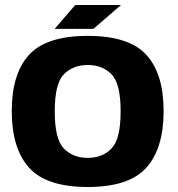

<svg xmlns="http://www.w3.org/2000/svg" viewBox="-20 -743 712 768"><path d="M331 5C441.5 5 519.5 -21 565.5 -72.5C611.5 -124 634.5 -199.5 634.5 -298.5C634.5 -398 611.5 -473 565.5 -523.5C519.5 -574 441.5 -599.5 331 -599.5C220.5 -599.5 142 -574 96 -523.5C50 -473 27 -398 27 -298.5C27 -199.5 50 -124 96 -72.5C142 -21 220.5 5 331 5ZM331 -111.5C291.5 -111.5 260 -124 235.5 -149C211 -174 199 -223.5 199 -297.5C199 -372 211 -421 235.5 -446C260 -470.5 291.5 -483 331 -483C370 -483 402 -470.5 426 -446C450.5 -421 462.5 -372 462.5 -297.5C462.5 -223.5 450.5 -174 426 -149C402 -124 370 -111.5 331 -111.5ZM276.5 -627.5H353.5L464 -723H281L198.5 -627.5H275.5L280.5 -632.5Z"/></svg>

Font: Anybody
Style: Bold
Weight: 700
Designer: Tyler Finck
Foundry: Etcetera Type Company
Version: Version 1.110